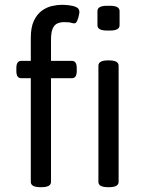

<svg xmlns="http://www.w3.org/2000/svg" viewBox="-20 -776 603 798"><path d="M237 -756Q250 -756 267.5 -754Q285 -752 297.5 -746Q310 -740 310 -726Q310 -722 307.5 -710.5Q305 -699 300.5 -689Q296 -679 289 -679Q282 -679 275 -681.5Q268 -684 246 -684Q232 -684 219.5 -679Q207 -674 199.5 -658.5Q192 -643 192 -610V-523H279Q299 -523 299 -493V-481Q299 -451 279 -451H192V-20Q192 2 152 2H148Q108 2 108 -20V-451H68Q48 -451 48 -481V-493Q48 -523 68 -523H108V-618Q108 -663 121 -690Q134 -717 154 -731.5Q174 -746 196 -751Q218 -756 237 -756ZM433 -525Q473 -525 473 -503V-20Q473 2 433 2H429Q389 2 389 -20V-503Q389 -525 429 -525ZM437 -752Q477 -752 477 -730V-671Q477 -649 437 -649H425Q385 -649 385 -671V-730Q385 -752 425 -752Z"/></svg>

Font: Asap VF Beta
Style: Regular
Weight: 400
Designer: Pablo Cosgaya
Foundry: Pablo Cosgaya
Version: Version 1.007